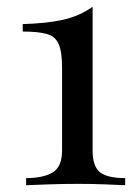

<svg xmlns="http://www.w3.org/2000/svg" viewBox="-20 -546 410 566"><path d="M253 -526V-103Q253 -55 275 -38Q297 -21 349 -21V0Q329 -1 290.5 -2.5Q252 -4 211 -4Q165 -4 122.5 -2.5Q80 -1 57 0V-21Q107 -21 135 -37.5Q163 -54 163 -103V-345Q163 -393 153 -416Q143 -439 117.5 -446Q92 -453 47 -453V-475Q119 -477 167 -488Q215 -499 253 -526Z"/></svg>

Font: Playfair Display
Style: Regular
Weight: 400
Designer: Claus Eggers Sørensen
Foundry: Claus Eggers Sørensen
Version: Version 1.203